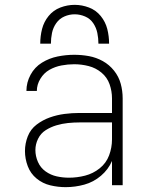

<svg xmlns="http://www.w3.org/2000/svg" viewBox="-20 -764 616 792"><path d="M251 8Q290 8 328 -2.5Q366 -13 396.5 -39Q427 -65 442 -100V0H486V-358Q486 -389 478 -418.5Q470 -448 450.5 -472.5Q431 -497 404 -512Q377 -527 347 -532.5Q317 -538 286 -538Q252 -538 217.5 -531Q183 -524 153 -505.5Q123 -487 106 -455.5Q89 -424 89 -389H132Q132 -415 146.5 -439Q161 -463 184 -476Q207 -489 233.5 -494Q260 -499 286 -499Q316 -499 345.5 -491.5Q375 -484 398.5 -464.5Q422 -445 432 -416.5Q442 -388 442 -358V-298H308Q277 -298 246 -294Q215 -290 185.5 -279.5Q156 -269 131 -250Q106 -231 94.5 -201.5Q83 -172 83 -141Q83 -109 94.5 -78.5Q106 -48 131 -27.5Q156 -7 187.5 0.5Q219 8 251 8ZM264 -31Q239 -31 214 -36.5Q189 -42 168 -57Q147 -72 136.5 -96Q126 -120 126 -145Q126 -169 137 -191.5Q148 -214 168.5 -227Q189 -240 212.5 -247Q236 -254 260 -256.5Q284 -259 308 -259H442V-189Q442 -155 430 -123Q418 -91 391 -69.5Q364 -48 331 -39.5Q298 -31 264 -31ZM146 -584H190Q190 -606 194.5 -628Q199 -650 212 -668.5Q225 -687 245.5 -696Q266 -705 288 -705Q310 -705 331 -696Q352 -687 364.5 -668.5Q377 -650 381.5 -628Q386 -606 386 -584H430Q430 -615 422.5 -644.5Q415 -674 395.5 -698Q376 -722 347 -733Q318 -744 288 -744Q258 -744 229 -733Q200 -722 180.5 -698Q161 -674 153.5 -644.5Q146 -615 146 -584Z"/></svg>

Font: Iosevka Sparkle Extralight
Style: Regular
Weight: 200
Designer: Belleve Invis
Foundry: Belleve Invis
Version: Version 4.5.0; ttfautohint (v1.8.3)